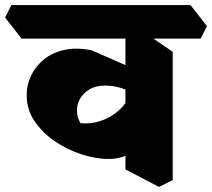

<svg xmlns="http://www.w3.org/2000/svg" viewBox="-85 -690 835 756"><path d="M342 -64Q293 -64 237 -82Q181 -100 131.5 -133.5Q82 -167 51 -213Q20 -259 20 -316Q20 -356 37.5 -392.5Q55 -429 88 -456Q121 -483 168.5 -493.5Q216 -504 276 -492L490 -398L465 -304Q427 -332 395 -342.5Q363 -353 329 -353Q292 -353 267 -338Q242 -323 229.5 -300Q217 -277 218 -251.5Q219 -226 232 -205Q264 -202 294 -209Q324 -216 351 -232Q378 -248 398 -270.5Q418 -293 428 -321L492 -136Q462 -104 425 -84Q388 -64 342 -64ZM541 46 409 -23V-599L475 -568L595 -486V19ZM0 -538 -65 -621 -40 -670H665L730 -587L705 -538Z"/></svg>

Font: Eczar ExtraBold
Style: Regular
Weight: 800
Designer: Vaibhav Singh
Foundry: Rosetta Type Foundry
Version: Version 2.000